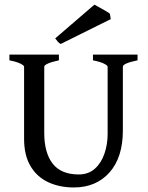

<svg xmlns="http://www.w3.org/2000/svg" viewBox="-20 -804 646 837"><path d="M579.6 -541Q515.6 -527.8 515.6 -513.2V-235.4Q515.6 -117.7 457.3 -52.2Q398.9 13.2 301.8 13.2Q239.7 13.2 190.7 -9.5Q141.6 -32.2 113.3 -79.3Q85 -126.5 85 -199.2V-513.2Q85 -518.6 69.1 -526.6Q53.2 -534.7 21 -541V-565.9H236.8V-541Q206.5 -534.7 189.7 -527.3Q172.9 -520 172.9 -513.2V-224.6Q172.9 -138.2 209.5 -90.8Q246.1 -43.5 323.2 -43.5Q365.7 -43.5 393.8 -68.8Q421.9 -94.2 435.5 -134.8Q449.2 -175.3 449.2 -219.7V-513.2Q449.2 -518.6 433.3 -526.6Q417.5 -534.7 385.3 -541V-565.9H579.6ZM244.6 -612.3Q237.3 -615.7 231.7 -622.6Q226.1 -629.4 220.7 -636.7L391.6 -783.7Q397.5 -780.3 411.9 -772.5Q426.3 -764.6 440.2 -756.6Q454.1 -748.5 459 -744.1L462.9 -720.7Z"/></svg>

Font: Dai Banna SIL
Style: Regular
Weight: 400
Designer: Victor Gaultney
Foundry: SIL International
Version: Version 4.000